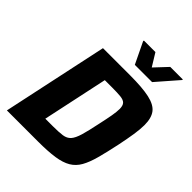

<svg xmlns="http://www.w3.org/2000/svg" viewBox="-245 -1040 1180 1180"><g transform="rotate(45 345.0 -449.5)"><path d="M20 0 167 -688H403Q510 -688 571 -674.5Q632 -661 657 -628Q682 -595 682 -534Q682 -498 674.5 -449.5Q667 -401 654 -338Q636 -253 620 -194Q604 -135 582.5 -97Q561 -59 525.5 -38Q490 -17 433.5 -8.5Q377 0 291 0ZM223 -131H288Q341 -131 371.5 -135.5Q402 -140 419.5 -159.5Q437 -179 450 -222.5Q463 -266 479 -344Q491 -398 497.5 -435Q504 -472 504 -496Q504 -525 492 -538Q480 -551 452 -554Q424 -557 378 -557H314ZM378 -754 311 -893 312 -899H412L463 -816L541 -899H651L649 -893L528 -754Z"/></g></svg>

Font: Saira
Style: Bold Italic
Weight: 700
Italic angle: -12°
Designer: Hector Gatti with collaboration of the Omnibus-Type team
Foundry: Omnibus-Type
Version: Version 1.100; ttfautohint (v1.8.3)